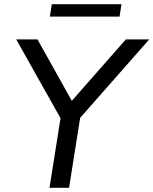

<svg xmlns="http://www.w3.org/2000/svg" viewBox="-20 -892 729 912"><path d="M215 0 273 -365 283 -303 57 -705H158L330 -397H307L578 -705H689L335 -303L366 -365L308 0ZM217 -813 226 -872H557L548 -813Z"/></svg>

Font: Nunito Sans 12pt Medium
Style: Italic
Weight: 500
Italic angle: -9°
Designer: Vernon Adams
Foundry: Vernon Adams
Version: Version 3.101;gftools[0.9.27]